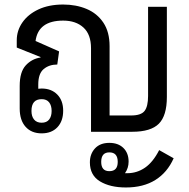

<svg xmlns="http://www.w3.org/2000/svg" viewBox="-20 -582 836 848"><path d="M164 7Q119 7 93 -22Q67 -51 67 -103V-203Q67 -264 93.5 -293Q120 -322 159 -328V-330L54 -372V-404Q54 -447 79 -483Q104 -519 150 -540.5Q196 -562 259 -562Q316 -562 362.5 -542.5Q409 -523 436.5 -482Q464 -441 464 -378V-72H559Q603 -72 618.5 -92Q634 -112 634 -158V-552H717V-154Q717 -71 681.5 -35.5Q646 0 564 0H382V-369Q382 -430 348.5 -460.5Q315 -491 259 -491Q149 -491 137 -401L241 -355L233 -297Q197 -297 173 -277Q149 -257 149 -209V-190Q156 -191 164 -191Q207 -191 233 -164.5Q259 -138 259 -93Q259 -47 233.5 -20Q208 7 164 7ZM164 -40Q186 -40 197 -54Q208 -68 208 -92Q208 -116 197 -130Q186 -144 164 -144Q119 -144 119 -92Q119 -68 130.5 -54Q142 -40 164 -40ZM536 246Q466 246 421.5 219Q377 192 377 135Q377 98 399.5 73.5Q422 49 463 49Q502 49 525 71.5Q548 94 548 132Q548 160 532 183Q537 183 542 183Q585 183 620.5 158.5Q656 134 683 81L747 117Q719 180 666 213Q613 246 536 246ZM463 174Q500 174 500 133Q500 91 463 91Q427 91 427 133Q427 174 463 174Z"/></svg>

Font: Noto Sans Thai Looped SemiCond
Style: Regular
Weight: 400
Width: 4
Designer: Sasikarn Vongin, Ben Mitchell
Foundry: The Fontpad Ltd
Version: Version 1.001